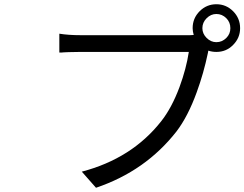

<svg xmlns="http://www.w3.org/2000/svg" viewBox="-20 -851 1153 906"><path d="M1048 -672Q1067 -691 1067 -718Q1067 -746 1048 -765Q1028 -785 1001 -785Q975 -785 955 -765Q935 -745 935 -718Q935 -692 955 -672Q975 -652 1001 -652Q1028 -652 1048 -672ZM360 -685H877Q889 -685 894 -686Q889 -704 889 -718Q889 -765 922 -798Q955 -831 1001 -831Q1047 -831 1080 -798Q1113 -765 1113 -718Q1113 -672 1080 -639Q1048 -606 1001 -606Q981 -606 963 -612L961 -601Q941 -505 908 -415Q867 -302 813 -231Q667 -44 433 35L366 -41Q602 -103 740 -278Q790 -341 827 -440Q859 -527 871 -606H359Q324 -606 304 -605Q290 -605 281 -604L270 -603H260V-692Q303 -685 360 -685Z"/></svg>

Font: Source Han Sans Regular
Style: Regular
Weight: 400
Designer: Ryoko NISHIZUKA  (kana & ideographs); Paul D. Hunt (Latin, Greek & Cyrillic); Wenlong ZHANG  (bopomofo); Sandoll Communi
Foundry: Adobe Systems Incorporated
Version: Version 1.00 January 18, 2024, initial release